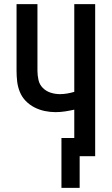

<svg xmlns="http://www.w3.org/2000/svg" viewBox="-20 -755 540 928"><path d="M365 153H277V-88H339V-225Q317 -220 294 -216.5Q271 -213 248 -213Q222 -213 196 -218.5Q170 -224 146.5 -236Q123 -248 104.5 -267Q86 -286 76 -310.5Q66 -335 63 -361Q60 -387 60 -413V-735H161V-413Q161 -391 166 -368.5Q171 -346 187 -330Q203 -314 225 -307Q247 -300 270 -300Q287 -300 304.5 -303Q322 -306 339 -311V-735H440V0H365Z"/></svg>

Font: Iosevka Custom Semibold
Style: Regular
Weight: 600
Designer: Belleve Invis
Foundry: Belleve Invis
Version: Version 27.0.2; ttfautohint (v1.8.4)